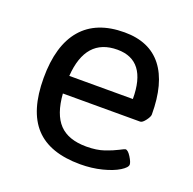

<svg xmlns="http://www.w3.org/2000/svg" viewBox="-101 -631 741 738"><g transform="rotate(20 269.5 -261.5)"><path d="M55 -258Q55 -391 114 -460Q173 -529 288 -529Q390 -529 442 -462.5Q494 -396 494 -268Q494 -259 482 -243Q470 -227 461 -227H145Q151 -144 188 -105Q225 -66 299 -66Q341 -66 371.5 -76.5Q402 -87 422 -97.5Q442 -108 445 -108Q455 -108 467.5 -88Q480 -68 480 -58Q480 -46 455 -30.5Q430 -15 388.5 -4.5Q347 6 300 6Q175 6 115 -59Q55 -124 55 -258ZM405 -299Q405 -457 285 -457Q156 -457 145 -299Z"/></g></svg>

Font: Asap-Regular
Style: Regular
Weight: 400
Designer: Pablo Cosgaya
Foundry: Omnibus-Type
Version: Version 2.000; ttfautohint (v1.8)